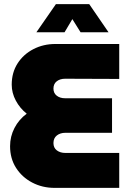

<svg xmlns="http://www.w3.org/2000/svg" viewBox="-20 -914 636 934"><path d="M246 0Q186 0 136.5 -26Q87 -52 58 -97.5Q29 -143 29 -203Q29 -250 50.5 -291.5Q72 -333 110 -361Q77 -387 57 -424.5Q37 -462 37 -502Q37 -561 65.5 -605.5Q94 -650 142.5 -675Q191 -700 249 -700H560V-530L297 -531Q272 -531 256 -518.5Q240 -506 240 -483Q240 -461 256 -448.5Q272 -436 297 -436H525V-268H298Q273 -268 256.5 -255Q240 -242 240 -218Q240 -195 256.5 -182.5Q273 -170 298 -170H560V0ZM157 -757 252 -894H414L508 -757H372L332 -821L294 -757Z"/></svg>

Font: MuseoModerno Black
Style: Regular
Weight: 900
Designer: Pablo Cosgaya, Héctor Gatti, Marcela Romero, and the Authors of The MuseoModerno Project.
Foundry: Omnibus-Type Team
Version: Version 1.001